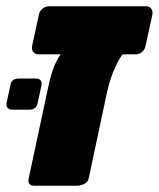

<svg xmlns="http://www.w3.org/2000/svg" viewBox="-25 -591 505 611"><path d="M83 0Q73 0 68.5 -6Q64 -12 66 -22L127 -307Q140 -373 161 -407.5Q182 -442 216 -442H402Q377 -442 353 -399.5Q329 -357 315 -295L257 -22Q255 -12 243.5 -6Q232 0 222 0ZM97 -418Q87 -418 81 -425.5Q75 -433 77 -444L99 -545Q101 -556 110.5 -563.5Q120 -571 131 -571H440Q450 -571 456 -563.5Q462 -556 460 -545L438 -444Q436 -434 427.5 -426Q419 -418 406 -418ZM14 -242Q4 -242 -1 -248Q-6 -254 -4 -264L8 -319Q11 -341 34 -341H90Q100 -341 104.5 -335Q109 -329 107 -319L95 -264Q91 -242 69 -242Z"/></svg>

Font: Rubik ExtraBold
Style: Italic
Weight: 800
Italic angle: -12°
Designer: Hubert and Fischer
Foundry: Hubert and Fischer
Version: Version 2.300;gftools[0.9.30]